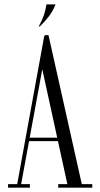

<svg xmlns="http://www.w3.org/2000/svg" viewBox="-20 -860 460 880"><path d="M165.1 -582.2 186.9 -699H202.2L358.5 0H292.2ZM183.5 -699 197.8 -672.8 73.9 0H55.9ZM352.1 -16H402.9V0H356.8ZM246.9 -16H293V0H246.9ZM67.9 -16H117.1V0H67.9ZM16.9 -16H65L61.5 0H16.9ZM102.5 -229H271.1L270 -213H100.5ZM162.6 -739H157.6Q173.2 -767.1 181.1 -790.4Q189 -813.8 193 -839.9H234.6Q222 -808.2 203.6 -784.4Q185.2 -760.5 162.6 -739Z"/></svg>

Font: Emberly Black
Style: Regular
Weight: 900
Designer: Rajesh Rajput
Foundry: Rajesh Rajput
Version: Version 1.000